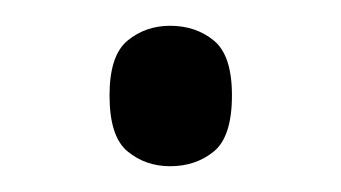

<svg xmlns="http://www.w3.org/2000/svg" viewBox="-20 -431 265 149"><path d="M112 -302Q93 -302 79 -313.5Q65 -325 65 -357Q65 -388 79 -399.5Q93 -411 112 -411Q132 -411 146 -399.5Q160 -388 160 -357Q160 -325 146 -313.5Q132 -302 112 -302Z"/></svg>

Font: Noto Serif Armenian Light
Style: Regular
Weight: 300
Version: Version 2.007